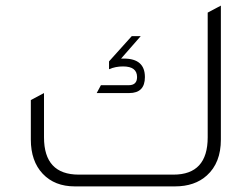

<svg xmlns="http://www.w3.org/2000/svg" viewBox="-20 -665 898 685"><path d="M721 -620 768 -645V-167Q768 -84 718 -39Q675 0 604 0H247Q175 0 132.5 -45Q90 -90 90 -167V-308L137 -333V-175Q137 -42 261 -42H599Q721 -42 721 -175ZM422 -456Q497 -456 497 -390Q497 -333 441 -333H325L340 -361H439Q469 -361 469 -390Q469 -428 419 -428Q392 -428 369 -418V-446L450 -536H482L412 -456Z"/></svg>

Font: TajawalTap
Style: Regular
Weight: 300
Designer: Boutros Fonts
Foundry: Created by Boutros International 2017
Version: Version 2.700